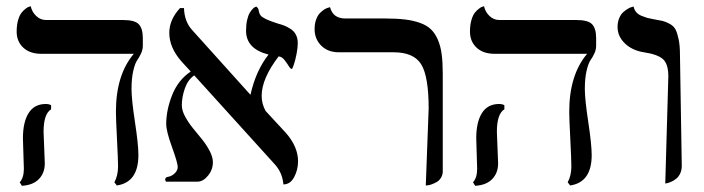

<svg xmlns="http://www.w3.org/2000/svg" viewBox="-20 -580 2249 613"><path d="M399.9 -295.9Q399.9 -262.7 410.9 -190.4Q421.9 -118.2 421.9 -85Q421.9 2 353 12.2L345.2 2Q356.9 -19.5 356.9 -48.8Q356.9 -69.8 353.5 -136Q350.1 -202.1 350.1 -223.1Q350.1 -340.8 407.2 -408.2H111.8Q75.2 -408.2 54.2 -428Q33.2 -447.8 33.2 -479Q33.2 -500 37.8 -515.9Q42.5 -531.7 49.1 -539.8Q55.7 -547.9 62.5 -552.7Q68.4 -557.6 73.2 -558.6L78.1 -560.1Q82 -542 95.5 -529.1Q108.9 -516.1 127 -516.1H373Q410.6 -516.1 423.3 -502.4Q436 -488.8 436 -458V-434.1Q436 -421.4 430.4 -409.4Q424.8 -397.5 418 -387.7Q411.1 -377.9 405.5 -354Q399.9 -330.1 399.9 -295.9ZM119.1 -159.2Q119.1 -149.4 121.1 -108.4Q123 -67.4 123 -58.1Q123 -27.8 104.2 -8.3Q85.4 11.2 49.8 13.2L43 2Q56.2 -12.7 56.2 -41Q56.2 -49.8 54.7 -89.1Q53.2 -128.4 53.2 -138.2Q53.2 -190.4 71.5 -219.2Q89.8 -248 126 -248Q136.7 -248 143.1 -244.1V-231Q119.1 -216.3 119.1 -159.2Z M930.7 -441.9Q930.7 -427.7 926.8 -407.7Q922.9 -387.7 918.2 -373.8Q913.6 -359.9 911.6 -359.9Q907.2 -359.9 901.6 -369.4Q896 -378.9 887.9 -388.9Q879.9 -398.9 869.6 -399.9Q815.4 -329.1 815.4 -273.9Q815.4 -248.5 828.1 -225.6L893.6 -154.8Q931.6 -110.8 931.6 -64.9Q931.6 -38.1 919.2 -14.6Q906.7 8.8 884.8 8.8Q881.8 -27.8 858.4 -54.2L600.1 -339.4Q579.6 -325.2 570.1 -297.4Q560.5 -269.5 560.5 -244.1Q560.5 -227.5 570.8 -208.3Q581.1 -189 595.7 -171.1Q610.4 -153.3 624.8 -135.5Q639.2 -117.7 649.4 -98.1Q659.7 -78.6 659.7 -62Q659.7 -38.1 644 -19Q628.4 0 610.4 0H509.8Q507.3 -4.9 507.3 -5.9Q507.3 -13.2 514.6 -15.1Q526.9 -16.6 537.1 -25.9Q547.4 -35.2 547.4 -46.9Q547.4 -60.1 529.1 -110.6Q510.7 -161.1 510.7 -184.1Q510.7 -229 529.8 -276.9Q548.8 -324.7 588.9 -351.6L558.6 -384.8Q520.5 -428.7 520.5 -475.1Q520.5 -517.1 554.7 -554.2H567.4Q568.8 -511.7 592.8 -484.9L778.3 -278.8L779.8 -277.8Q796.9 -354.5 837.4 -405.8Q765.6 -423.8 765.6 -481.9Q765.6 -501 769 -516.1Q772.5 -531.2 777.3 -539.1Q782.2 -546.9 786.9 -551.8Q791.5 -556.6 794.9 -557.6L798.3 -559.1Q803.7 -555.2 805.2 -550Q806.6 -544.9 807.4 -540.5Q808.1 -536.1 812 -530.8Q815.9 -525.4 829.6 -518.8Q843.3 -512.2 866.7 -504.9Q879.4 -501.5 888.2 -498Q897 -494.6 908 -487.5Q918.9 -480.5 924.8 -469Q930.7 -457.5 930.7 -441.9Z M1339.4 12.2 1348.6 -233.9Q1348.6 -335.4 1325 -374.3Q1301.3 -413.1 1236.3 -413.1H1061.5Q1026.9 -413.1 1005.6 -434.3Q984.4 -455.6 984.4 -486.8Q984.4 -504.4 989.5 -518.1Q994.6 -531.7 1002 -538.8Q1009.3 -545.9 1016.1 -550.3Q1023.9 -554.7 1028.8 -555.7L1033.7 -557.1Q1043 -521 1082.5 -521H1208.5Q1246.1 -521 1272.9 -517.8Q1299.8 -514.6 1321.3 -506.8Q1342.8 -499 1356 -486.3Q1369.1 -473.6 1377.9 -453.4Q1386.7 -433.1 1390.1 -407Q1393.6 -380.9 1393.6 -344.2V-33.2Q1393.6 -21.5 1387.9 -12.5Q1382.3 -3.4 1374.5 1Q1366.7 5.4 1358.9 8.3Q1351.1 11.2 1345.2 11.7Z M1847.2 -295.9Q1847.2 -262.7 1858.2 -190.4Q1869.1 -118.2 1869.1 -85Q1869.1 2 1800.3 12.2L1792.5 2Q1804.2 -19.5 1804.2 -48.8Q1804.2 -69.8 1800.8 -136Q1797.4 -202.1 1797.4 -223.1Q1797.4 -340.8 1854.5 -408.2H1559.1Q1522.5 -408.2 1501.5 -428Q1480.5 -447.8 1480.5 -479Q1480.5 -500 1485.1 -515.9Q1489.7 -531.7 1496.3 -539.8Q1502.9 -547.9 1509.8 -552.7Q1515.6 -557.6 1520.5 -558.6L1525.4 -560.1Q1529.3 -542 1542.7 -529.1Q1556.2 -516.1 1574.2 -516.1H1820.3Q1857.9 -516.1 1870.6 -502.4Q1883.3 -488.8 1883.3 -458V-434.1Q1883.3 -421.4 1877.7 -409.4Q1872.1 -397.5 1865.2 -387.7Q1858.4 -377.9 1852.8 -354Q1847.2 -330.1 1847.2 -295.9ZM1566.4 -159.2Q1566.4 -149.4 1568.4 -108.4Q1570.3 -67.4 1570.3 -58.1Q1570.3 -27.8 1551.5 -8.3Q1532.7 11.2 1497.1 13.2L1490.2 2Q1503.4 -12.7 1503.4 -41Q1503.4 -49.8 1502 -89.1Q1500.5 -128.4 1500.5 -138.2Q1500.5 -190.4 1518.8 -219.2Q1537.1 -248 1573.2 -248Q1584 -248 1590.3 -244.1V-231Q1566.4 -216.3 1566.4 -159.2Z M2104 5.9 2113.8 -335.9Q2113.8 -376.5 2096.2 -391.6Q2078.6 -406.7 2035.6 -413.1Q1998.5 -418.9 1975.1 -441.4Q1951.7 -463.9 1951.7 -494.1Q1951.7 -509.8 1957 -522.2Q1962.4 -534.7 1970 -541.3Q1977.5 -547.9 1984.9 -552.2Q1992.2 -556.6 1997.6 -557.6L2002.9 -559.1Q2004.9 -548.8 2011.2 -541.3Q2017.6 -533.7 2028.6 -529.3Q2039.6 -524.9 2046.4 -522.9Q2053.2 -521 2064.9 -519Q2085.4 -515.6 2095.5 -513.2Q2105.5 -510.7 2118.4 -503.7Q2131.3 -496.6 2137 -485.4Q2142.6 -474.1 2146.7 -454.3Q2150.9 -434.6 2150.9 -405.8L2156.7 -50.8Q2156.7 -36.6 2151.4 -25.6Q2146 -14.6 2138.2 -8.8Q2130.4 -2.9 2122.6 0.5Q2114.7 3.9 2109.4 4.9Z"/></svg>

Font: Linux Biolinum
Style: Regular
Weight: 400
Designer: Philipp H. Poll
Foundry: Philipp H. Poll
Version: Version 0.6.4